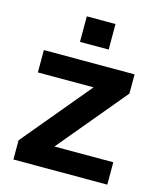

<svg xmlns="http://www.w3.org/2000/svg" viewBox="-109 -800 739 879"><g transform="rotate(15 260.5 -360.0)"><path d="M38 0H483V-106H204L473 -429V-520H43V-414H307L38 -91ZM193 -599H329V-720H193Z"/></g></svg>

Font: Aspekta 650
Style: Regular
Weight: 650
Designer: Ivo Dolenc
Version: Version 2.000